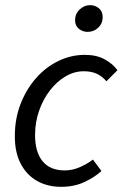

<svg xmlns="http://www.w3.org/2000/svg" viewBox="-20 -710 475 742"><path d="M216.1 12Q163.3 12 123 -10.9Q82.8 -33.8 60 -77.4Q37.3 -120.9 37.3 -183.4Q37.3 -251.3 59.6 -308.5Q81.9 -365.7 119.6 -408.4Q157.3 -451.1 206.2 -474.6Q255.1 -498 307.8 -498Q352.9 -498 384.2 -480.9Q415.6 -463.9 433.9 -438.7L391.4 -395.9Q374.3 -415.6 353.7 -425.1Q333.2 -434.6 303.4 -434.6Q266.9 -434.6 233.3 -414.8Q199.8 -395.1 173.3 -361Q146.8 -326.9 131.2 -282.3Q115.5 -237.8 115.5 -188.1Q115.5 -122.7 144.4 -87.1Q173.3 -51.4 230.4 -51.4Q260.5 -51.4 289.6 -64.5Q318.8 -77.5 339.1 -93.4L372.1 -49.1Q345.7 -25 306.2 -6.5Q266.8 12 216.1 12ZM318.7 -586.8Q299.7 -586.8 284.9 -598.6Q270.1 -610.5 270.1 -631.7Q270.1 -656.3 287.7 -673.2Q305.3 -690.1 328.2 -690.1Q347.6 -690.1 362.2 -678Q376.8 -666 376.8 -643.9Q376.8 -619.4 359.7 -603.1Q342.7 -586.8 318.7 -586.8Z"/></svg>

Font: Source Sans 3 VF
Style: Italic
Weight: 200
Italic angle: -11°
Designer: Paul D. Hunt
Foundry: Adobe Systems Incorporated
Version: Version 3.042;hotconv 1.0.118;makeotfexe 2.5.65603